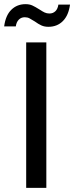

<svg xmlns="http://www.w3.org/2000/svg" viewBox="-42 -904 357 924"><path d="M84 -700H181V0H84ZM81 -884Q100 -884 114 -877.5Q128 -871 147 -859Q162 -849 172.5 -844Q183 -839 196 -839Q213 -839 224.5 -850Q236 -861 239 -882H295Q288 -830 260.5 -802.5Q233 -775 191 -775Q172 -775 157.5 -781.5Q143 -788 125 -801Q109 -811 99.5 -816Q90 -821 77 -821Q60 -821 48.5 -809.5Q37 -798 34 -777H-22Q-15 -830 12.5 -857Q40 -884 81 -884Z"/></svg>

Font: AF Albert Sans Medium
Style: Regular
Weight: 500
Designer: Andreas Rasmussen
Foundry: a.Foundry
Version: Version 1.300;Glyphs 3.2 (3231)